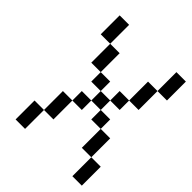

<svg xmlns="http://www.w3.org/2000/svg" viewBox="-198 -916 897 897"><g transform="rotate(45 250.0 -468.0)"><path d="M62.5 -250H125V-125H62.5ZM437.5 -250H500V-125H437.5ZM125 -375H187.5V-250H125ZM375 -375H437.5V-250H375ZM187.5 -437.5H250V-375H187.5ZM312.5 -437.5H375V-375H312.5V-437.5H250V-500H312.5ZM187.5 -562.5H250V-500H187.5V-562.5H125V-687.5H187.5ZM312.5 -562.5H375V-500H312.5ZM375 -687.5H437.5V-562.5H375ZM62.5 -812.5H125V-687.5H62.5ZM437.5 -812.5H500V-687.5H437.5Z"/></g></svg>

Font: HE신이문
Style: regular
Weight: 500
Monospace: yes
Designer: Taeyun An (WindowsTiger)
Version: v1.1